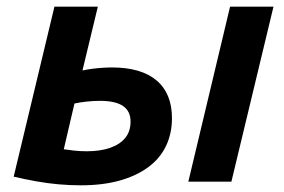

<svg xmlns="http://www.w3.org/2000/svg" viewBox="-20 -544 851 575"><path d="M222 11Q189 11 155.5 8Q122 5 88.5 -1Q55 -7 21 -15L143 -524H273L227 -333Q241 -336 256.5 -338Q272 -340 287 -341Q302 -342 315 -342Q403 -342 449 -303Q495 -264 495 -190Q495 -144 477 -106.5Q459 -69 423.5 -43Q388 -17 337.5 -3Q287 11 222 11ZM240 -91Q281 -91 310.5 -101.5Q340 -112 355.5 -131.5Q371 -151 371 -180Q371 -211 348.5 -226.5Q326 -242 279 -242Q258 -242 237 -239.5Q216 -237 203 -234L171 -97Q185 -95 202 -93Q219 -91 240 -91ZM544 0 669 -524H799L673 0Z"/></svg>

Font: Ubuntu Sans
Style: Bold Italic
Weight: 700
Italic angle: -13.5°
Designer: Dalton Maag Ltd
Foundry: Dalton Maag Ltd
Version: Version 1.006